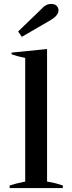

<svg xmlns="http://www.w3.org/2000/svg" viewBox="-20 -955 368 975"><path d="M72 -795 189 -908Q212 -935 240 -935Q258 -935 267.5 -925.5Q277 -916 277 -903Q277 -877 239 -854L91 -768ZM29 -13Q58 -23 108 -33V-661Q67 -669 39 -679V-688L219 -706V-33Q263 -26 299 -13V0H29Z"/></svg>

Font: Trirong Medium
Style: Regular
Weight: 500
Designer: Katatrad Team
Foundry: CadsonDemak
Version: Version 1.001